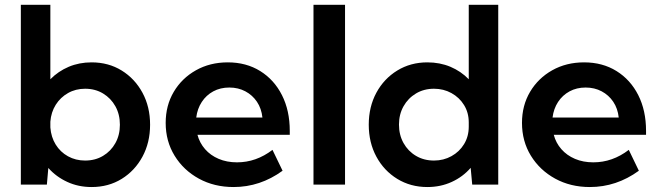

<svg xmlns="http://www.w3.org/2000/svg" viewBox="-20 -752 2683 782"><path d="M170.9 0H64.9V-732.4H185.1V-429.2Q217.3 -461.9 260 -480Q302.7 -498 353 -498Q421.9 -498 475.6 -464.8Q529.3 -431.6 560.3 -374.3Q591.3 -316.9 591.3 -244.1Q591.3 -171.4 560.3 -114Q529.3 -56.6 475.6 -23.4Q421.9 9.8 353 9.8Q299.3 9.8 254.2 -11Q209 -31.7 176.8 -67.9ZM326.7 -98.1Q367.7 -98.1 399.7 -117.2Q431.6 -136.2 450 -169.2Q468.3 -202.1 468.3 -244.1Q468.3 -286.1 450 -319.1Q431.6 -352.1 399.7 -371.3Q367.7 -390.6 326.7 -390.6Q288.1 -390.6 257.1 -373Q226.1 -355.5 207 -325.2Q188 -294.9 185.1 -256.3V-232.9Q188 -193.8 206.8 -163.3Q225.6 -132.8 256.8 -115.5Q288.1 -98.1 326.7 -98.1Z M1130.9 -56.6Q1039.6 9.8 931.2 9.8Q852.5 9.8 790 -24.4Q727.5 -58.6 691.2 -117.7Q654.8 -176.8 654.8 -251.5Q654.8 -322.3 687.7 -377.9Q720.7 -433.6 778.1 -465.8Q835.4 -498 907.7 -498Q982.9 -498 1039.8 -462.6Q1096.7 -427.2 1128.4 -364.5Q1160.2 -301.8 1160.2 -218.8V-203.1H784.2Q793 -169.9 815.2 -144.5Q837.4 -119.1 870.6 -105Q903.8 -90.8 945.3 -90.8Q1023.4 -90.8 1089.8 -141.6ZM779.3 -273.4H1048.8Q1044.9 -310.1 1026.6 -337.4Q1008.3 -364.7 979.2 -380.1Q950.2 -395.5 914.1 -395.5Q877.4 -395.5 848.6 -379.9Q819.8 -364.3 801.8 -336.7Q783.7 -309.1 779.3 -273.4Z M1385.3 0H1256.8V-732.4H1385.3Z M2009.3 0H1903.3L1897 -68.4Q1865.2 -31.7 1819.8 -11Q1774.4 9.8 1720.7 9.8Q1652.3 9.8 1598.1 -23.4Q1543.9 -56.6 1512.9 -114Q1481.9 -171.4 1481.9 -244.1Q1481.9 -316.9 1512.9 -374.3Q1543.9 -431.6 1598.1 -464.8Q1652.3 -498 1720.7 -498Q1771.5 -498 1814.5 -480Q1857.4 -461.9 1889.2 -429.2V-732.4H2009.3ZM1747.6 -98.1Q1786.6 -98.1 1818.8 -116Q1851.1 -133.8 1870.1 -165Q1889.2 -196.3 1889.2 -236.3V-253.4Q1889.2 -293 1870.1 -324Q1851.1 -355 1818.8 -372.8Q1786.6 -390.6 1747.6 -390.6Q1706.5 -390.6 1674.3 -371.3Q1642.1 -352.1 1623.5 -319.1Q1605 -286.1 1605 -244.6Q1605 -202.6 1623.5 -169.4Q1642.1 -136.2 1674.3 -117.2Q1706.5 -98.1 1747.6 -98.1Z M2582 -56.6Q2490.7 9.8 2382.3 9.8Q2303.7 9.8 2241.2 -24.4Q2178.7 -58.6 2142.3 -117.7Q2106 -176.8 2106 -251.5Q2106 -322.3 2138.9 -377.9Q2171.9 -433.6 2229.2 -465.8Q2286.6 -498 2358.9 -498Q2434.1 -498 2491 -462.6Q2547.9 -427.2 2579.6 -364.5Q2611.3 -301.8 2611.3 -218.8V-203.1H2235.4Q2244.1 -169.9 2266.4 -144.5Q2288.6 -119.1 2321.8 -105Q2355 -90.8 2396.5 -90.8Q2474.6 -90.8 2541 -141.6ZM2230.5 -273.4H2500Q2496.1 -310.1 2477.8 -337.4Q2459.5 -364.7 2430.4 -380.1Q2401.4 -395.5 2365.2 -395.5Q2328.6 -395.5 2299.8 -379.9Q2271 -364.3 2252.9 -336.7Q2234.9 -309.1 2230.5 -273.4Z"/></svg>

Font: Kumbh Sans SemiBold
Style: Regular
Weight: 600
Version: Version 1.005